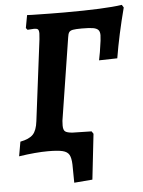

<svg xmlns="http://www.w3.org/2000/svg" viewBox="-56 -699 672 901"><g transform="rotate(-5 280.0 -248.0)"><path d="M256 72Q255 41 246.5 26Q238 11 215.5 5.5Q193 0 147 0Q90 0 10 12L22 -56Q64 -64 82 -83Q100 -102 105 -145L153 -527Q155 -549 155 -554Q155 -569 150 -573.5Q145 -578 132 -578Q123 -578 101 -576L94 -585L105 -645Q119 -645 127 -644Q219 -642 279 -642Q473 -642 552 -654L560 -641Q527 -515 509 -406L423 -404Q430 -435 438 -495Q440 -515 440 -521Q440 -538 432.5 -546Q425 -554 408 -557Q391 -560 355 -560Q326 -560 313 -557.5Q300 -555 295 -547.5Q290 -540 288 -524L227 -136Q226 -128 226 -114Q226 -93 235 -86Q244 -79 269 -77L359 -75L367 -63L343 151L257 158Z"/></g></svg>

Font: Alegreya SC
Style: Bold Italic
Weight: 700
Italic angle: -7°
Designer: Juan Pablo del Peral
Foundry: Huerta Tipografica
Version: Version 2.007; ttfautohint (v1.6)